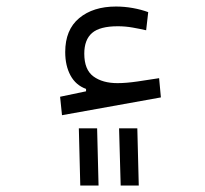

<svg xmlns="http://www.w3.org/2000/svg" viewBox="-20 -349 626 585"><path d="M168.9 2 163.1 -54.2 242.2 -70.8V-78.1Q210.9 -89.4 194.8 -119.1Q178.7 -148.9 178.7 -190.4Q178.7 -258.3 221.2 -293.7Q263.7 -329.1 333.5 -329.1Q358.9 -329.1 384.8 -324.5Q410.6 -319.8 431.6 -312L425.3 -256.8Q405.8 -261.2 383.8 -265.1Q361.8 -269 338.9 -269Q284.2 -269 260.5 -248.5Q236.8 -228 236.8 -185.5Q236.8 -136.7 264.6 -116.2Q292.5 -95.7 337.9 -95.7Q364.3 -95.7 399.2 -100.8Q434.1 -106 464.8 -110.8L470.2 -52.2ZM224.6 216.3 220.2 42H275.9L280.3 216.3ZM347.7 216.3 342.8 42H398.4L402.8 216.3Z"/></svg>

Font: CaskaydiaMono NF Light
Style: Regular
Weight: 300
Designer: Aaron Bell
Foundry: Saja Typeworks
Version: Version 2111.001; ttfautohint (v1.8.4);Nerd Fonts 3.1.1